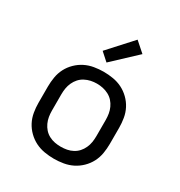

<svg xmlns="http://www.w3.org/2000/svg" viewBox="-181 -892 962 1026"><g transform="rotate(30 300.0 -379.5)"><path d="M300 8Q271 8 241.5 3Q212 -2 186 -15Q160 -28 138.5 -49Q117 -70 103.5 -96Q90 -122 85 -151.5Q80 -181 80 -210V-310Q80 -339 85 -368.5Q90 -398 103.5 -424Q117 -450 138.5 -471Q160 -492 186 -505Q212 -518 241.5 -523Q271 -528 300 -528Q329 -528 358.5 -523Q388 -518 414 -505Q440 -492 461.5 -471Q483 -450 496.5 -424Q510 -398 515 -368.5Q520 -339 520 -310V-210Q520 -181 515 -151.5Q510 -122 496.5 -96Q483 -70 461.5 -49Q440 -28 414 -15Q388 -2 358.5 3Q329 8 300 8ZM300 -66Q319 -66 337.5 -69.5Q356 -73 373 -82Q390 -91 402.5 -105Q415 -119 423 -136.5Q431 -154 434 -172.5Q437 -191 437 -210V-310Q437 -329 434 -347.5Q431 -366 423 -383.5Q415 -401 402.5 -415Q390 -429 373 -438Q356 -447 337.5 -451Q319 -455 300 -455Q281 -455 262.5 -451Q244 -447 227 -438Q210 -429 197.5 -415Q185 -401 177 -383.5Q169 -366 166 -347.5Q163 -329 163 -310V-210Q163 -191 166 -172.5Q169 -154 177 -136.5Q185 -119 197.5 -105Q210 -91 227 -82Q244 -73 262.5 -69.5Q281 -66 300 -66ZM287 -578 238 -622 370 -767 431 -713Z"/></g></svg>

Font: Iosevka Fixed Extended
Style: Regular
Weight: 400
Width: 7
Monospace: yes
Designer: Belleve Invis
Foundry: Belleve Invis
Version: Version 24.1.1; ttfautohint (v1.8.4)